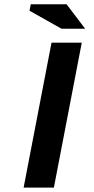

<svg xmlns="http://www.w3.org/2000/svg" viewBox="-20 -857 429 877"><path d="M215.3 -662.1H353.5L226.1 0H87.9ZM369.1 -725.6H261.2L114.7 -808.1L120.6 -837.4H284.2Z"/></svg>

Font: PT Astra Sans
Style: Bold Italic
Weight: 700
Italic angle: -16°
Designer: A.Korolkova, I. Chaeva
Foundry: ParaType Ltd
Version: Version 1.002W